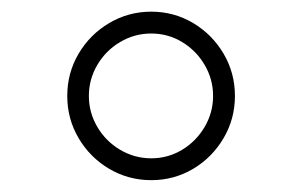

<svg xmlns="http://www.w3.org/2000/svg" viewBox="-20 -720 513 326"><path d="M94.2 -557.1Q94.2 -596.2 113.5 -628.9Q132.8 -661.6 165.5 -680.9Q198.2 -700.2 236.8 -700.2Q275.4 -700.2 307.9 -680.9Q340.3 -661.6 359.6 -628.9Q378.9 -596.2 378.9 -557.1Q378.9 -518.1 359.6 -485.4Q340.3 -452.6 307.9 -433.3Q275.4 -414.1 236.8 -414.1Q198.2 -414.1 165.5 -433.3Q132.8 -452.6 113.5 -485.4Q94.2 -518.1 94.2 -557.1ZM341.8 -557.1Q341.8 -585.4 327.4 -609.9Q313 -634.3 289.1 -648.7Q265.1 -663.1 236.8 -663.1Q208.5 -663.1 184.1 -648.7Q159.7 -634.3 145.3 -609.9Q130.9 -585.4 130.9 -557.1Q130.9 -528.8 145.3 -504.4Q159.7 -480 184.1 -465.6Q208.5 -451.2 236.8 -451.2Q265.1 -451.2 289.1 -465.6Q313 -480 327.4 -504.4Q341.8 -528.8 341.8 -557.1Z"/></svg>

Font: Acari Sans Light
Style: Regular
Weight: 300
Designer: Alfredo Marco Pradil and Stefan Peev
Foundry: Hanken Design Co.
Version: Version 1.045;January 11, 2019;FontCreator 11.5.0.2425 64-bi